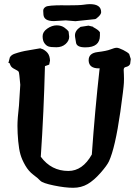

<svg xmlns="http://www.w3.org/2000/svg" viewBox="-20 -892 666 924"><path d="M436.5 -799.8 342.8 -790 296.4 -793.9 239.3 -790.5Q190.9 -790.5 189 -822.3Q188 -828.1 188 -839.8Q187.5 -851.6 200.2 -859.4Q212.4 -866.7 282.2 -866.7Q285.2 -866.2 287.1 -866.2Q293 -866.2 297.9 -866.2Q362.3 -866.2 380.9 -869.1Q400.4 -872.1 412.6 -872.1Q466.8 -872.1 466.8 -833.5Q466.8 -824.2 454.3 -812Q441.9 -799.8 436.5 -799.8ZM391.1 -664.1H390.1Q348.1 -664.1 345.7 -688L341.3 -714.4Q340.8 -718.3 340.8 -721.7Q340.8 -745.1 367.7 -762.7L405.8 -768.6L428.2 -763.2V-761.7Q457 -746.1 460 -737.3H460.9V-720.7Q460.9 -664.1 391.1 -664.1ZM313 -715.3Q313 -695.8 295.7 -680.2Q278.3 -664.6 251.2 -664.6Q224.1 -664.6 213.1 -668.5Q202.1 -672.4 193.6 -684.6Q185.1 -696.8 185.1 -717.8Q185.1 -738.8 207.5 -754.4Q230 -770 252.7 -770Q275.4 -770 290.5 -758.8Q305.7 -747.6 310.1 -740.2ZM176.3 -137.7Q226.6 -69.3 309.1 -69.3Q377.4 -69.3 421.9 -148.4Q436.5 -356.9 459.5 -563.5L456.5 -563H455.6Q409.2 -563 406.7 -599.1V-602.5Q406.7 -636.2 449.7 -641.4Q492.7 -646.5 512.2 -654.3Q531.7 -662.1 541.5 -662.1Q551.3 -662.1 572.8 -651.4Q594.2 -640.6 601.6 -632.3L609.4 -607.9L606.4 -584.5Q601.6 -572.8 584.5 -569.3Q575.7 -567.4 575.2 -556.2V-555.7Q575.7 -539.1 576.2 -534.2Q576.7 -524.9 576.7 -512.7Q576.2 -503.9 576.2 -493.2Q575.2 -468.8 559.1 -353.5Q534.2 -180.2 504.4 -115.7Q495.1 -95.7 463.9 -60.1Q432.6 -24.4 401.9 -6.3Q371.1 11.7 332 11.7Q293 11.7 238.8 0.5Q184.6 -10.7 173.8 -22.5Q163.1 -34.2 140.4 -51Q117.7 -67.9 101.6 -95.9Q85.4 -124 78.4 -148.7Q71.3 -173.3 67.6 -212.6Q64 -252 64 -286.6Q64 -321.3 71.3 -383.8L77.6 -483.9Q72.8 -541 70.1 -546.1Q67.4 -551.3 51.8 -558.8Q36.1 -566.4 31.7 -575Q27.3 -583.5 25.4 -588.9H20.5L27.3 -615.7Q34.2 -627.9 50.3 -633.3Q84.5 -645 114.7 -649.4L171.4 -659.2H176.8L178.2 -657.7Q189 -655.8 202.9 -643.6Q216.8 -631.3 219.7 -610.4L220.7 -600.6L216.8 -581.1L196.3 -573.7Q190.9 -354 176.3 -137.7Z"/></svg>

Font: Drukaatie burti
Style: Demi
Weight: 600
Version: Version 0.14